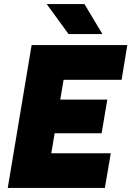

<svg xmlns="http://www.w3.org/2000/svg" viewBox="-20 -921 644 941"><path d="M18 0 135 -700H320L203 0ZM148 0 177 -170H523L494 0ZM193 -268 221 -433H506L478 -268ZM237 -530 265 -700H604L576 -530ZM316 -754 209 -901H394L482 -754Z"/></svg>

Font: Figtree Light Black
Style: Italic
Weight: 900
Italic angle: -9.5°
Version: Version 2.000